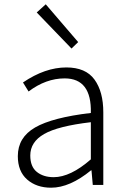

<svg xmlns="http://www.w3.org/2000/svg" viewBox="-20 -861 587 894"><path d="M218 13Q150 13 106.5 -25Q63 -63 63 -134Q63 -221 143.5 -267.5Q224 -314 403 -335Q407 -496 281 -496Q194 -496 113 -435L87 -477Q190 -547 289 -547Q379 -547 420 -490.5Q461 -434 461 -338V0H412L406 -68H404Q305 13 218 13ZM230 -36Q308 -36 403 -119V-292Q250 -274 185.5 -237Q121 -200 121 -137Q121 -85 151.5 -60.5Q182 -36 230 -36ZM313 -635 151 -803 193 -841 344 -665Z"/></svg>

Font: Noto Sans Korean Light
Style: Regular
Weight: 300
Designer: Ryoko NISHIZUKA  (kana & ideographs); Paul D. Hunt (Latin, Greek & Cyrillic); Wenlong ZHANG  (bopomofo); Sandoll Communi
Foundry: Adobe Systems Incorporated
Version: Version 1.000;PS 1;hotconv 1.0.78;makeotf.lib2.5.61930